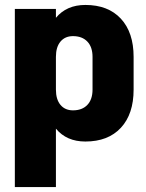

<svg xmlns="http://www.w3.org/2000/svg" viewBox="-20 -556 590 776"><path d="M520 -326V-194Q520 -95 468.5 -39.5Q417 16 325 16Q249 16 206 -36V200H40V-520H206V-484Q249 -536 325 -536Q417 -536 468.5 -480.5Q520 -425 520 -326ZM354 -194V-326Q354 -366 333 -388Q312 -410 275 -410Q243 -410 224.5 -388Q206 -366 206 -326V-194Q206 -154 224.5 -132Q243 -110 275 -110Q312 -110 333 -132Q354 -154 354 -194Z"/></svg>

Font: Akshar
Style: Bold
Weight: 700
Designer: Tall Chai
Foundry: Tall Chai
Version: Version 1.000